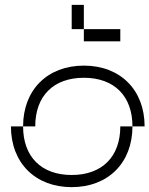

<svg xmlns="http://www.w3.org/2000/svg" viewBox="-20 -770 615 790"><path d="M75 -250H25C25 -100 125 0 275 0C425 0 525 -100 525 -250H475C475 -125 400 -50 275 -50C150 -50 75 -125 75 -250ZM75 -250H125C125 -375 200 -450 325 -450C450 -450 525 -375 525 -250H575C575 -400 475 -500 325 -500C175 -500 75 -400 75 -250ZM275 -650H325V-750H275ZM325 -600H475V-650H325Z"/></svg>

Font: LS-VG5000 Light Shifted
Style: Regular
Weight: 400
Designer: Justin Bihan, 2021
Foundry: Justin Bihan, 2021
Version: Version 1.000;Glyphs 3.1.2 (3151)